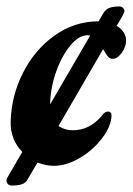

<svg xmlns="http://www.w3.org/2000/svg" viewBox="-22 -499 410 594"><path d="M368 -373Q368 -354 354.5 -335.5Q341 -317 327 -317Q319 -317 313.5 -322.5Q308 -328 297 -347L159 -109Q179 -96 203 -96Q256 -96 294 -142Q302 -154 313 -154Q317 -154 320 -151Q323 -148 323 -143Q323 -111 295.5 -73.5Q268 -36 226 -11Q184 14 145 14Q121 14 94 4L64 55Q58 67 45.5 71Q33 75 15 75Q7 75 2.5 70.5Q-2 66 -2 59Q-2 55 4 45L47 -29Q29 -47 19.5 -71.5Q10 -96 11 -122Q13 -203 49.5 -274.5Q86 -346 147.5 -389.5Q209 -433 282 -433H283L298 -459Q306 -471 317.5 -475Q329 -479 348 -479Q354 -479 358.5 -474.5Q363 -470 363 -465Q363 -462 357 -450L339 -419Q368 -401 368 -373ZM133 -176 257 -389Q254 -390 249 -390Q222 -390 195.5 -358Q169 -326 151.5 -276.5Q134 -227 133 -176Z"/></svg>

Font: EB Garamond
Style: Bold Italic
Weight: 700
Italic angle: -17.2°
Designer: Georg Duffner and Octavio Pardo
Foundry: Georg Duffner
Version: Version 1.000